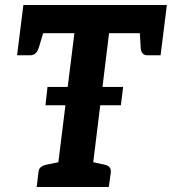

<svg xmlns="http://www.w3.org/2000/svg" viewBox="-20 -744 684 764"><path d="M161 -325 169 -398H470L461 -325ZM200 0 276 -612H59L73 -724H644L630 -612H414L339 0ZM126 0 133 -58Q134 -72 142.5 -79Q151 -86 166 -89L225 -101V0ZM314 0 339 -101 395 -89Q409 -86 415.5 -79Q422 -72 421 -58L413 0ZM535 -636 630 -612 619 -524H568Q554 -524 547.5 -531.5Q541 -539 540 -553ZM159 -636 134 -553Q129 -539 121 -531.5Q113 -524 100 -524H48L59 -612Z"/></svg>

Font: Aleo
Style: Bold Italic
Weight: 700
Italic angle: -7°
Version: Version 2.001;gftools[0.9.29]